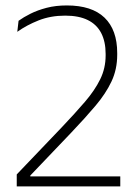

<svg xmlns="http://www.w3.org/2000/svg" viewBox="-20 -668 496 688"><path d="M411 0H40V-43L201.5 -212Q249 -262 284.2 -303Q319.5 -344 339 -383.8Q358.5 -423.5 358.5 -469V-475Q358.5 -519 342.5 -549.8Q326.5 -580.5 294.5 -596.2Q262.5 -612 213.5 -612Q161.5 -612 118.5 -595Q75.5 -578 42 -554L46.5 -593.5Q64.5 -606.5 89.5 -619Q114.5 -631.5 147 -640Q179.5 -648.5 219.5 -648.5Q309 -648.5 354.5 -604.8Q400 -561 400 -478V-471.5Q400 -419.5 379.5 -376Q359 -332.5 322.2 -289Q285.5 -245.5 235.5 -193L88.5 -39V-25L71.5 -36H411Z"/></svg>

Font: Anek Kannada ExtraLight
Style: Regular
Weight: 250
Version: Version 1.003